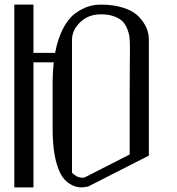

<svg xmlns="http://www.w3.org/2000/svg" viewBox="-20 -812 769 832"><path d="M417 -792Q473.6 -792 516.1 -777.8Q558.6 -763.7 581.1 -740.2Q603.5 -716.8 614.3 -691.9Q625 -667 625 -641.6V-137.7L362.3 -3.9Q344.7 0 334 0Q305.7 0 280.8 -16.1Q255.9 -32.2 241.2 -61.5Q208 -128.9 208 -252.9V-453.1Q208 -496.1 212.9 -542H125V0H42V-792H125V-583H218.8Q230.5 -644.5 253.4 -688.5Q276.4 -732.4 305.2 -753.4Q334 -774.4 360.8 -783.2Q387.7 -792 417 -792ZM417 -750Q363.3 -750 327.6 -715.8Q292 -681.6 292 -638.7V-63.5Q312.5 -42 336.9 -42Q343.8 -42 346.7 -43L542 -142.6Q542 -303.7 542 -406.2Q542 -508.8 542.5 -537.6Q543 -566.4 543 -584Q543 -601.6 543 -612.3Q543 -634.8 541 -651.4Q539.1 -668 531.2 -687.5Q523.4 -707 510.7 -719.7Q498 -732.4 474.1 -741.2Q450.2 -750 417 -750Z"/></svg>

Font: wanta
Style: Medium
Weight: 500
Version: Version 0.91